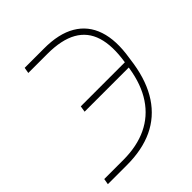

<svg xmlns="http://www.w3.org/2000/svg" viewBox="-185 -612 695 695"><g transform="rotate(-45 163.0 -264.5)"><path d="M-28.8 -31.2H68.8Q138.7 -31.2 190.7 -55.9Q242.7 -80.6 275.1 -129.4Q307.6 -178.2 318.8 -250L322.8 -277.3Q334.5 -351.6 319.3 -400.1Q304.2 -448.7 261.2 -472.9Q218.3 -497.1 146 -497.1H48.3L52.2 -519.5H149.9Q226.6 -520 274.2 -491.9Q321.8 -463.9 339.8 -409.9Q357.9 -356 345.2 -277.3L341.3 -250Q328.6 -170.4 293 -116.5Q257.3 -62.5 200.2 -35.6Q143.1 -8.8 64.9 -8.8H-32.7ZM93.3 -253.9 97.2 -277.3H331.5L327.6 -253.9Z"/></g></svg>

Font: Inter 20pt Thin
Style: Italic
Weight: 250
Italic angle: -9.3988°
Version: Version 4.001;git-66647c0bb